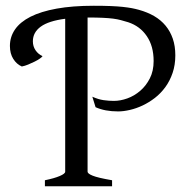

<svg xmlns="http://www.w3.org/2000/svg" viewBox="-20 -650 675 670"><path d="M136.7 0V-21Q169.9 -27.8 188.7 -35.9Q207.5 -43.9 207.5 -50.8V-584.5Q149.9 -577.1 122.3 -557.1Q94.7 -537.1 94.7 -505.9Q94.7 -488.3 104 -474.6Q113.3 -460.9 128.4 -454.1Q127 -451.2 119.4 -445.8Q111.8 -440.4 101.1 -435.1Q90.3 -429.7 78.4 -424.8Q66.4 -419.9 56.2 -418Q38.1 -425.8 26.4 -444.3Q14.6 -462.9 14.6 -489.7Q14.6 -521.5 32.5 -547.4Q50.3 -573.2 86.4 -591.6Q122.6 -609.9 177.7 -619.9Q232.9 -629.9 307.1 -629.9Q341.3 -629.9 365.7 -628.9Q390.1 -627.9 408.2 -626Q426.3 -624 439.5 -621.6Q452.6 -619.1 464.8 -615.7Q494.6 -607.4 518.1 -593.8Q541.5 -580.1 557.9 -560.3Q574.2 -540.5 583 -514.9Q591.8 -489.3 591.8 -457Q591.8 -423.3 582.3 -395.5Q572.8 -367.7 556.9 -345.9Q541 -324.2 520.5 -308.3Q500 -292.5 477.8 -282Q455.6 -271.5 433.3 -266.4Q411.1 -261.2 392.1 -261.2Q346.2 -261.2 313.5 -275.9L302.2 -312.5Q322.8 -303.2 341.6 -300.5Q360.4 -297.9 377.4 -297.9Q399.9 -297.9 424.3 -306.6Q448.7 -315.4 469.2 -333Q489.7 -350.6 502.9 -376.5Q516.1 -402.3 516.1 -437Q516.1 -488.8 492.4 -523.7Q468.8 -558.6 427.7 -572.3Q413.6 -576.7 401.6 -579.8Q389.6 -583 374.5 -585Q359.4 -586.9 338.4 -587.9Q317.4 -588.9 285.6 -588.9V-50.8Q285.6 -47.9 289.6 -44.4Q293.5 -41 303 -37.1Q312.5 -33.2 329.1 -29.3Q345.7 -25.4 371.1 -21V0Z"/></svg>

Font: Gentium Plus Afr
Style: Regular
Weight: 400
Designer: J. Victor Gaultney, Annie Olsen, Iska Routamaa, Becca Hirsbrunner
Foundry: SIL International
Version: Version 5.000